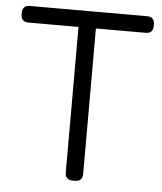

<svg xmlns="http://www.w3.org/2000/svg" viewBox="-52 -759 679 805"><g transform="rotate(5 288.0 -357.0)"><path d="M293 0H284.2Q252 0 252 -32.2V-644H42Q9.8 -644 9.8 -675.8V-682.1Q9.8 -713.9 42 -713.9H534.2Q565.9 -713.9 565.9 -682.1V-675.8Q565.9 -644 534.2 -644H325.2V-32.2Q325.2 0 293 0Z"/></g></svg>

Font: Arcon Rounded-
Style: Regular
Weight: 400
Designer: M. Zarth
Foundry: martin zarth - visuelle & digitale kommunikation
Version: Version 1.110;PS 001.110;hotconv 1.0.70;makeotf.lib2.5.58329